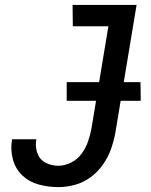

<svg xmlns="http://www.w3.org/2000/svg" viewBox="-20 -755 616 783"><path d="M218 8Q252 8 286.5 -1.5Q321 -11 350.5 -33Q380 -55 401 -85.5Q422 -116 433.5 -149.5Q445 -183 451 -217L537 -735H276L277 -648H422L353 -231Q348 -204 339 -178Q330 -152 313 -128.5Q296 -105 270 -92Q244 -79 218 -79Q189 -79 165 -92Q141 -105 132 -131.5Q123 -158 128 -186V-187H29V-186Q22 -145 32.5 -105.5Q43 -66 71 -39.5Q99 -13 138 -2.5Q177 8 218 8ZM554 -344 553 -420H252V-344Z"/></svg>

Font: Iosevka Sparkle Medium Oblique
Style: Regular
Weight: 500
Italic angle: -9°
Designer: Belleve Invis
Foundry: Belleve Invis
Version: Version 4.5.0; ttfautohint (v1.8.3)